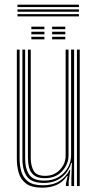

<svg xmlns="http://www.w3.org/2000/svg" viewBox="-20 -818 428 844"><path d="M166.2 7Q119 7 94.9 -11Q70.8 -29 62.4 -57.9Q54 -86.8 54 -119.5V-600H66.2V-120.5Q66.2 -89.8 74 -63.1Q81.8 -36.5 103.9 -20Q126 -3.5 169.2 -3.5Q212.5 -3.5 241.6 -22.1Q270.8 -40.8 286 -71.2H289L282 -20V0H269.8V-11L277.5 -44.5H274.8Q256 -16.8 228.2 -4.9Q200.5 7 166.2 7ZM318.2 0V-600H330.5V0ZM177.2 -34.8Q145 -34.8 129.1 -47.9Q113.2 -61 108 -81.2Q102.8 -101.5 102.8 -123V-600H115.2V-123.2Q115.2 -90.5 127.5 -67.8Q139.8 -45 178.5 -45Q217.8 -45 243.1 -71.5Q268.5 -98 268.5 -134V-600H281.2V-134.5Q281.2 -96.8 253.4 -65.8Q225.5 -34.8 177.2 -34.8ZM172 -13.8Q120 -14 99.2 -41.1Q78.5 -68.2 78.5 -121V-600H90.5V-121.8Q90.5 -76 108.5 -50Q126.5 -24 175 -24Q211.8 -24 238.1 -40.2Q264.5 -56.5 278.5 -81.9Q292.5 -107.2 292.5 -135V-600H305.8V0H293.8V-37.2L296 -102H293.2Q281 -61.5 249.8 -37.6Q218.5 -13.8 172 -13.8ZM209.2 -689.5V-700.8H267V-689.5ZM117.8 -689.5V-700.8H175.2V-689.5ZM117.8 -667.2V-678.5H175.2V-667.2ZM209.2 -667.2V-678.5H267V-667.2ZM117.8 -645V-656.2H175.2V-645ZM209.2 -645V-656.2H267V-645ZM56.8 -787V-797.5H327V-787ZM56.8 -766.5V-776.8H327V-766.5ZM56.8 -745.8V-756H327V-745.8Z"/></svg>

Font: Big Shoulders Inline Text Light
Style: Regular
Weight: 300
Designer: Patric King
Foundry: XO Type Co
Version: Version 1.000